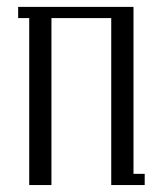

<svg xmlns="http://www.w3.org/2000/svg" viewBox="-20 -532 468 552"><path d="M32.2 -480V-512.2H363.8V-32.2H396V0H299.8V-480H127.9V0H64V-480Z"/></svg>

Font: Gawaa
Style: Regular
Weight: 400
Designer: T. Christopher White
Version: Version 1.0